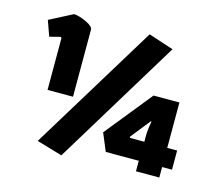

<svg xmlns="http://www.w3.org/2000/svg" viewBox="-94 -744 1008 882"><g transform="rotate(15 410.5 -303.0)"><path d="M127 -503 122 -507 71 -494 45 -567 155 -624Q182 -622 215 -606Q248 -590 248 -575V-256H127ZM144 -18 514 -624 633 -585 266 18ZM616 -50H459L424 -134L604 -357H727V-141H774V-50H727V0H616ZM618 -141V-168Q618 -197 626 -239H622L548 -146L550 -141Z"/></g></svg>

Font: Athiti
Style: Bold
Weight: 700
Designer: CadsonDemak Team
Foundry: CadsonDemak
Version: Version 1.033